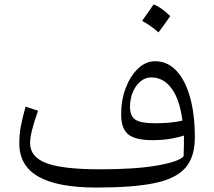

<svg xmlns="http://www.w3.org/2000/svg" viewBox="-20 -843 969 869"><path d="M811 -135.7Q812 -157.2 812.3 -182.4Q812.5 -207.5 812.5 -229.5Q745.6 -208.5 671.9 -208.5Q593.3 -208.5 560.8 -234.6Q528.3 -260.7 528.3 -324.2Q528.3 -390.6 549.3 -445.3Q570.3 -500 605.2 -533Q640.1 -565.9 682.1 -565.9Q737.3 -565.9 777.6 -523.7Q817.9 -481.4 839.8 -404.1Q861.8 -326.7 861.8 -220.7Q861.8 -131.3 818.1 -82.3Q774.4 -33.2 677 -13.7Q579.6 5.9 418 5.9Q240.7 5.9 154.1 -43.5Q67.4 -92.8 67.4 -193.8Q67.4 -231.9 73.7 -268.3Q80.1 -304.7 95.7 -360.4L152.3 -341.8Q116.2 -241.7 116.2 -195.8Q116.2 -132.3 190.2 -104.5Q264.2 -76.7 433.6 -76.7Q592.8 -76.7 691.7 -94Q790.5 -111.3 811 -135.7ZM805.7 -297.4Q793.5 -392.1 756.8 -442.4Q720.2 -492.7 663.6 -492.7Q637.7 -492.7 616 -474.6Q594.2 -456.5 581.3 -426.3Q568.4 -396 568.4 -358.9Q568.4 -317.4 592.8 -301.3Q617.2 -285.2 681.2 -285.2Q758.3 -285.2 805.7 -297.4ZM675.3 -823.2Q710 -810.1 750.5 -770Q724.1 -731.9 697.3 -696.3Q680.7 -711.4 661.9 -724.6Q643.1 -737.8 623 -748.5Q636.7 -767.1 649.2 -785.4Q661.6 -803.7 675.3 -823.2Z"/></svg>

Font: Pinar-FD Regular
Style: FD-Regular
Weight: 400
Designer: Amin Abedi
Version: Version 3.000